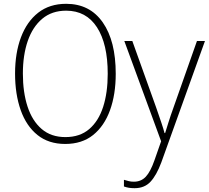

<svg xmlns="http://www.w3.org/2000/svg" viewBox="-20 -745 1097 1007"><path d="M587 -358Q587 -250 557 -167Q527 -84 468.5 -37Q410 10 322 10Q235 10 176.5 -37Q118 -84 88.5 -167.5Q59 -251 59 -359Q59 -467 90 -549.5Q121 -632 180.5 -678.5Q240 -725 327 -725Q451 -725 519 -627.5Q587 -530 587 -358ZM100 -359Q100 -261 124.5 -186Q149 -111 198.5 -68.5Q248 -26 323 -26Q399 -26 448 -68Q497 -110 521 -184.5Q545 -259 545 -358Q545 -515 488.5 -602Q432 -689 327 -689Q252 -689 201.5 -646.5Q151 -604 125.5 -530Q100 -456 100 -359ZM632 -530H674L798 -184Q814 -138 825.5 -104Q837 -70 843 -47H846Q853 -69 863.5 -103Q874 -137 890 -181L1013 -530H1055L826 107Q801 174 769.5 208Q738 242 686 242Q670 242 657 240Q644 238 630 233V198Q644 202 655.5 205Q667 208 682 208Q720 208 744.5 182Q769 156 790 96L825 -4Z"/></svg>

Font: Noto Sans Disp ExtLt
Style: Regular
Weight: 200
Designer: Monotype Design Team
Foundry: Monotype Imaging Inc.
Version: Version 2.000;GOOG;noto-source:20170915:90ef993387c0